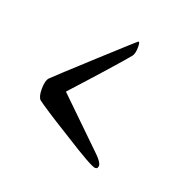

<svg xmlns="http://www.w3.org/2000/svg" viewBox="-65 -421 383 398"><g transform="rotate(20 126.0 -222.5)"><path d="M183 -84Q174 -84 108 -126Q77 -145 57 -158Q37 -171 29 -177Q23 -183 23 -200Q23 -218 29 -225Q39 -235 108 -298Q177 -361 178 -361Q181 -361 181 -350Q181 -335 176 -329Q172 -324 162 -312.5Q152 -301 136 -283Q122 -267 106 -249.5Q90 -232 72 -212L176 -111Q189 -98 189 -91Q189 -84 183 -84Z"/></g></svg>

Font: Imperial Script
Style: Regular
Weight: 400
Designer: Robert E. Leuschke
Foundry: Robert E. Leuschke
Version: Version 1.010; ttfautohint (v1.8.3)